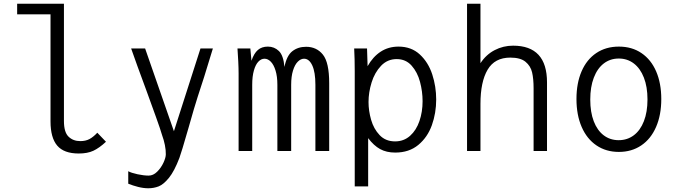

<svg xmlns="http://www.w3.org/2000/svg" viewBox="-20 -810 3640 1030"><path d="M251 -159V-733H72V-790H323V-161Q323 -100.5 347.8 -76.8Q372.5 -53 410.5 -53Q439.5 -53 460 -64Q480.5 -75 502 -98L548.5 -49.5Q512.5 -16 480.8 -1.2Q449 13.5 402.5 13.5Q323 13.5 287 -28.8Q251 -71 251 -159Z M777.5 132Q802 132 823 111.2Q844 90.5 856.8 63Q869.5 35.5 869.5 18Q870 -4.5 864.5 -32Q859 -59.5 849.5 -85Q842 -112 817.2 -181Q792.5 -250 764 -328Q712.5 -466.5 683.5 -550H758.5L913 -106L1055.5 -550H1122Q1070 -377.5 1040 -289Q1023.5 -238.5 992 -126.5Q952 12.5 942.5 37Q915.5 108 886.5 143.8Q857.5 179.5 831.2 189.8Q805 200 775.5 200Q750 200 721.2 192.8Q692.5 185.5 668 175.5V108.5Q684 117.5 717.8 124.8Q751.5 132 777.5 132Z M1254 -550H1323L1329 -484Q1342.5 -524 1363.5 -542Q1384.5 -560 1417 -560Q1451.5 -560 1476 -536.5Q1500.5 -513 1506 -451Q1518 -511.5 1548.2 -535.2Q1578.5 -559 1622 -559Q1678.5 -559 1712.2 -517Q1746 -475 1746 -364V0H1672V-355Q1672 -423 1655.2 -459Q1638.5 -495 1611 -495Q1593.5 -495 1577.5 -479Q1561.5 -463 1551.8 -431.5Q1542 -400 1542 -355V0H1468V-355Q1468 -400 1458.2 -431.5Q1448.5 -463 1432.8 -479Q1417 -495 1399 -495Q1381 -495 1366 -479.2Q1351 -463.5 1342 -431.8Q1333 -400 1333 -355V0H1260V-415Q1260 -444 1258.2 -479.8Q1256.5 -515.5 1254 -550Z M1880 -550H1949L1952 -455Q1980.5 -505.5 2022.2 -532.8Q2064 -560 2118 -560Q2186.5 -560 2232 -518Q2277.5 -476 2298.8 -411Q2320 -346 2320 -276Q2320 -203.5 2296.8 -138.5Q2273.5 -73.5 2224 -32.5Q2174.5 8.5 2100 8.5Q2053.5 8.5 2019.2 -10.2Q1985 -29 1955 -69V190H1883V-427Q1883 -494.5 1880 -550ZM2247 -267Q2247 -319 2233.2 -370.8Q2219.5 -422.5 2188.2 -457.8Q2157 -493 2108 -493Q2058.5 -493 2024.2 -457Q1990 -421 1973.5 -367.8Q1957 -314.5 1957 -262.5Q1957 -216 1970.8 -167.5Q1984.5 -119 2016.5 -85.2Q2048.5 -51.5 2099.5 -51.5Q2146.5 -51.5 2180 -81.5Q2213.5 -111.5 2230.2 -160.8Q2247 -210 2247 -267Z M2485.5 -790H2557.5V-471Q2587.5 -517 2633.5 -541Q2679.5 -565 2732.5 -565Q2914.5 -565 2914.5 -368V0H2842.5V-336Q2842.5 -387 2834.5 -421.5Q2826.5 -456 2799.2 -478.5Q2772 -501 2717.5 -501Q2634 -501 2595.8 -436Q2557.5 -371 2557.5 -253V0H2485.5Z M3072.5 -279Q3072.5 -364 3100 -427.5Q3127.5 -491 3179 -525.5Q3230.5 -560 3300 -560Q3370 -560 3421.2 -525.2Q3472.5 -490.5 3500 -427Q3527.5 -363.5 3527.5 -278.5Q3527.5 -193 3499.5 -128.8Q3471.5 -64.5 3420 -29.8Q3368.5 5 3300 5Q3231.5 5 3180 -29.8Q3128.5 -64.5 3100.5 -128.8Q3072.5 -193 3072.5 -279ZM3453.5 -276.5Q3453.5 -344 3434.2 -393.5Q3415 -443 3380.2 -469.5Q3345.5 -496 3299.5 -496Q3253.5 -496 3219 -469.5Q3184.5 -443 3165.5 -393.2Q3146.5 -343.5 3146.5 -276Q3146.5 -208.5 3165.2 -159.5Q3184 -110.5 3218.5 -84.2Q3253 -58 3299 -58Q3345 -58 3380 -84.2Q3415 -110.5 3434.2 -159.8Q3453.5 -209 3453.5 -276.5Z"/></svg>

Font: JuliaMono Light
Style: Regular
Weight: 300
Monospace: yes
Designer: cormullion
Foundry: corm
Version: Version 0.054; ttfautohint (v1.8.4)